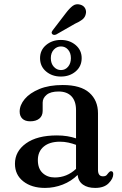

<svg xmlns="http://www.w3.org/2000/svg" viewBox="-20 -887 584 918"><path d="M51.5 -104Q51.5 -163.5 104.5 -201.5Q157.5 -239.5 252 -239.5Q278.5 -239.5 301.5 -235.8Q324.5 -232 343.5 -225.5V-360.5Q343.5 -403.5 321.8 -426.5Q300 -449.5 260 -449.5Q222 -449.5 203 -433.8Q184 -418 184 -396.5V-357Q184 -333 168 -320Q152 -307 124.5 -307Q100 -307 87 -319.5Q74 -332 74 -353.5Q74 -384.5 98.2 -413.5Q122.5 -442.5 168.5 -461.5Q214.5 -480.5 280 -480.5Q365.5 -480.5 407 -443.8Q448.5 -407 448.5 -345.5V-75Q448.5 -44 472 -44Q484.5 -44 489.8 -49.8Q495 -55.5 499 -61Q505 -68.5 511 -68.5Q521.5 -68.5 521.5 -54.5Q521.5 -33 499.5 -10.8Q477.5 11.5 435 11.5Q399 11.5 376.8 -4.2Q354.5 -20 351 -50.5Q321 -20.5 280 -4.5Q239 11.5 195 11.5Q131.5 11.5 91.5 -19.8Q51.5 -51 51.5 -104ZM161 -121.5Q161 -81 183.8 -59.8Q206.5 -38.5 242 -38.5Q300 -38.5 343.5 -79.5V-194.5Q326 -201 307 -205.2Q288 -209.5 266.5 -209.5Q217 -209.5 189 -186Q161 -162.5 161 -121.5ZM295 -824.5Q312 -847 327.5 -858.8Q343 -870.5 363 -865Q380 -860.5 387 -847.2Q394 -834 390 -819.5Q386.5 -803.5 373.2 -793.2Q360 -783 338.5 -773.5L248.5 -722Q235.5 -717 229 -725Q225.5 -729.5 227.5 -734.2Q229.5 -739 233 -743.5ZM271 -521Q229.5 -521 200.5 -545.2Q171.5 -569.5 171.5 -609Q171.5 -647.5 200.5 -671.8Q229.5 -696 271 -696Q313 -696 341.8 -671.5Q370.5 -647 370.5 -609Q370.5 -570 341.8 -545.5Q313 -521 271 -521ZM271.5 -665Q251.5 -665 237.2 -649.5Q223 -634 223 -609Q223 -583.5 237.2 -567.8Q251.5 -552 271.5 -552Q292 -552 305.5 -568Q319 -584 319 -609Q319 -634 305.5 -649.5Q292 -665 271.5 -665Z"/></svg>

Font: Fraunces 9pt
Style: Regular
Weight: 400
Version: Version 1.000;[b76b70a41]